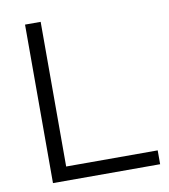

<svg xmlns="http://www.w3.org/2000/svg" viewBox="-80 -778 744 847"><g transform="rotate(-10 291.5 -355.0)"><path d="M89 0V-710H159V-62H569V0Z"/></g></svg>

Font: Boldmen
Style: Regular
Weight: 400
Designer: Matt McInerney, Pablo Impallari, Rodrigo Fuenzalida
Foundry: LIVING CONCEPT
Version: Version 1.000